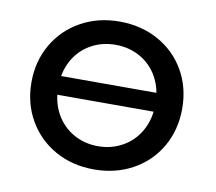

<svg xmlns="http://www.w3.org/2000/svg" viewBox="-65 -610 780 692"><g transform="rotate(10 325.0 -264.5)"><path d="M44 -265.2Q44 -342.6 79.9 -404.2Q115.9 -465.9 178.5 -500.6Q241.1 -535.4 319.9 -535.4Q398.6 -535.4 461.5 -500.7Q524.5 -466 560.1 -404.4Q595.7 -342.7 595.7 -265Q595.7 -187.5 560.1 -125.6Q524.5 -63.6 461.5 -29Q398.6 5.6 319.9 5.6Q241.1 5.6 178.5 -29.2Q115.9 -64 79.9 -125.9Q44 -187.8 44 -265.2ZM497.7 -265Q497.7 -319.6 474.6 -361.8Q451.5 -404 410.7 -427.2Q369.9 -450.4 319.9 -450.4Q269.8 -450.4 229 -427.2Q188.2 -404 165.1 -361.8Q142 -319.6 142 -265Q142 -210.4 165.1 -168.4Q188.2 -126.4 229 -102.9Q269.8 -79.4 319.9 -79.4Q369.9 -79.4 410.7 -102.9Q451.5 -126.4 474.6 -168.4Q497.7 -210.4 497.7 -265ZM96.3 -305.4H540.9V-236.7H96.3Z"/></g></svg>

Font: iiserrat Thin
Style: Regular
Weight: 100
Designer: Akira Ohta
Foundry: Akira Ohta
Version: Version 1.200;Glyphs 3.3.1 (3343)